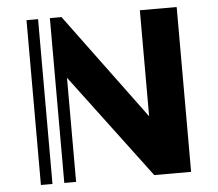

<svg xmlns="http://www.w3.org/2000/svg" viewBox="-51 -754 918 810"><g transform="rotate(-5 408.5 -349.0)"><path d="M570 -698H726V0H570L239 -441V0H189V-698H239V-697L570 -249ZM90 0V-698H139V0Z"/></g></svg>

Font: Balans
Style: Regular
Weight: 400
Designer: Thomas Breure
Foundry: Thomas Breure
Version: Version 2.001